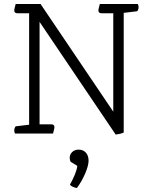

<svg xmlns="http://www.w3.org/2000/svg" viewBox="-20 -665 751 956"><path d="M556 5 177 -556V-46H235Q251 -46 251 -32Q251 -25 246 -8L244 0H55Q51 -6 51 -16Q51 -27 58 -36L125 -44V-599H67Q51 -599 51 -613Q51 -620 56 -637L58 -645H182L544 -109V-599H486Q470 -599 470 -613Q470 -620 475 -637L477 -645H666Q670 -639 670 -629Q670 -618 663 -609L596 -601V-5Q587 -1 576.5 1.5Q566 4 556 5ZM365 161 331 140Q330 136 328.5 131Q327 126 327 121Q327 104 339.5 92Q352 80 372 80Q394 80 407.5 95Q421 110 421 135Q421 159 404.5 198Q388 237 363 271Q341 268 328 255Q343 228 353 203.5Q363 179 365 161Z"/></svg>

Font: Scope One
Style: Regular
Weight: 400
Designer: Dalton Maag Ltd
Foundry: Dalton Maag Ltd
Version: Version 1.002; ttfautohint (v1.4.1) -l 11 -r 50 -G 50 -x 14 